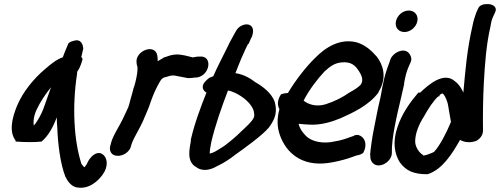

<svg xmlns="http://www.w3.org/2000/svg" viewBox="-20 -760 2419 929"><path d="M62 -247C36 -183 24 -121 56 -79L55 -75H60C93 -72 146 -71 181 -75C216 -104 238 -149 255 -192C255 -178 255 -160 257 -145C260 -63 272 33 296 94C308 119 323 137 344 145C409 162 455 113 473 90L486 70C507 29 493 -5 474 -15C459 -25 433 -20 411 13C407 19 404 24 400 34L390 48C390 48 389 48 388 49C385 46 380 42 374 33C338 -79 328 -241 353 -404C353 -408 353 -411 354 -414C362 -424 371 -443 378 -468C380 -473 380 -479 373 -484C377 -495 379 -512 383 -525C382 -537 376 -576 335 -562C322 -559 316 -555 311 -550C305 -535 293 -509 284 -483C251 -471 226 -450 196 -424C145 -381 91 -317 62 -247ZM157 -229C175 -268 201 -306 227 -338C213 -301 200 -259 186 -224C179 -206 159 -169 144 -153C140 -169 143 -199 157 -229Z M513 -52C508 -32 517 -6 550 -6C577 -6 601 -23 611 -44L612 -47L617 -64C629 -98 656 -137 675 -181V-182C685 -207 699 -234 709 -267C724 -309 735 -332 753 -364C762 -380 768 -385 789 -389L802 -393C813 -396 826 -395 837 -392C891 -381 892 -382 892 -382C901 -382 911 -383 925 -385H933C999 -396 1010 -495 944 -486H935C927 -485 923 -484 911 -482L910 -483L894 -487C885 -489 879 -491 873 -492L855 -495C830 -499 807 -494 792 -488L771 -481C764 -475 754 -471 743 -464C743 -473 743 -482 741 -492C730 -552 631 -514 641 -454C642 -443 644 -442 645 -437C647 -418 642 -391 635 -362C632 -349 628 -337 625 -330V-328C622 -314 617 -301 613 -285L609 -270C607 -262 604 -250 601 -242C589 -217 576 -186 562 -161C548 -134 528 -105 518 -71Z M903 -81H904C897 -39 881 22 930 49C963 73 1003 60 1030 44C1061 30 1093 9 1122 -14C1153 -36 1249 -104 1281 -143C1295 -162 1307 -182 1312 -203C1317 -225 1315 -247 1309 -268C1294 -309 1253 -341 1216 -362C1192 -380 1161 -400 1119 -406C1132 -437 1143 -469 1157 -498C1165 -516 1172 -533 1180 -547L1183 -548L1196 -578L1198 -579C1202 -592 1206 -603 1204 -617C1199 -644 1172 -646 1154 -638C1143 -634 1131 -626 1123 -612L1108 -585C1097 -566 1086 -545 1076 -523C1056 -482 1032 -438 1012 -391L996 -385C984 -379 969 -361 969 -361C954 -341 961 -322 979 -312C951 -242 921 -162 903 -83ZM1002 -71C1022 -157 1053 -243 1083 -322C1092 -321 1104 -317 1117 -311C1157 -292 1198 -258 1208 -222C1210 -211 1211 -201 1210 -197C1208 -190 1205 -184 1198 -175C1192 -168 1176 -150 1148 -125C1119 -96 1098 -80 1086 -70C1071 -58 1062 -51 1048 -43C1027 -30 1012 -20 995 -17C994 -26 998 -51 1002 -71Z M1340 -304C1319 -273 1323 -248 1332 -232C1319 -183 1321 -145 1334 -107C1365 -19 1441 45 1565 29C1601 24 1634 16 1666 6L1706 -8C1721 -10 1730 -15 1735 -19L1736 -18C1757 -53 1748 -84 1732 -97C1722 -106 1710 -110 1694 -105L1693 -103L1650 -88C1633 -82 1610 -77 1579 -72C1523 -65 1477 -82 1457 -106C1442 -122 1430 -138 1425 -161C1440 -159 1459 -158 1478 -157C1534 -154 1587 -171 1628 -188C1684 -213 1764 -249 1811 -312L1812 -316C1856 -387 1831 -450 1803 -486C1778 -515 1747 -543 1706 -555C1624 -576 1554 -530 1504 -479C1459 -435 1411 -373 1373 -310C1357 -309 1346 -306 1340 -304ZM1449 -273C1474 -323 1516 -378 1550 -414C1579 -441 1601 -455 1632 -458C1679 -463 1699 -443 1716 -417C1730 -396 1740 -372 1726 -351C1716 -339 1693 -324 1670 -312C1638 -289 1598 -269 1557 -256C1514 -242 1474 -253 1449 -273Z M1896 -658C1889 -627 1909 -605 1937 -605C1965 -605 1993 -628 1999 -656C2006 -685 1987 -709 1958 -709C1927 -709 1902 -684 1896 -658ZM1833 -352C1828 -332 1826 -311 1821 -289C1816 -267 1810 -242 1805 -217L1790 -141C1782 -104 1773 -41 1771 -13V-11C1772 -6 1772 -5 1772 3C1773 16 1780 25 1785 30C1815 59 1876 23 1876 -20C1874 -92 1900 -200 1921 -289L1936 -355H1935C1940 -386 1947 -415 1958 -439L1966 -457C1974 -474 1969 -487 1964 -495C1942 -536 1883 -508 1869 -473V-472L1862 -452C1851 -424 1840 -389 1833 -352Z M2222 -312C2213 -332 2201 -352 2182 -366C2128 -416 2053 -350 2013 -312H2004C1966 -267 1925 -212 1903 -144C1879 -74 1888 -16 1915 26C1945 67 1982 83 2048 83H2049C2120 60 2166 -13 2206 -83C2215 -78 2231 -71 2252 -72C2264 -72 2274 -75 2284 -78C2309 -92 2318 -112 2317 -132C2316 -202 2317 -279 2321 -358C2326 -446 2332 -542 2354 -636V-637C2357 -656 2361 -669 2365 -677L2375 -699C2388 -723 2368 -738 2346 -740H2345C2330 -741 2305 -740 2295 -722L2284 -698C2278 -680 2271 -661 2266 -634C2240 -522 2231 -415 2222 -312ZM1989 -71C1987 -111 2007 -159 2031 -196C2052 -234 2078 -274 2101 -294H2106L2107 -300C2118 -309 2121 -309 2125 -305C2134 -295 2146 -269 2149 -245L2157 -198C2159 -190 2159 -184 2162 -170C2140 -117 2108 -55 2081 -26C2074 -20 2022 -1 2027 -10C2010 -19 1991 -46 1989 -71Z"/></svg>

Font: Stray Cat
Style: ExBlkCnObl
Weight: 1000
Version: Version 1.0